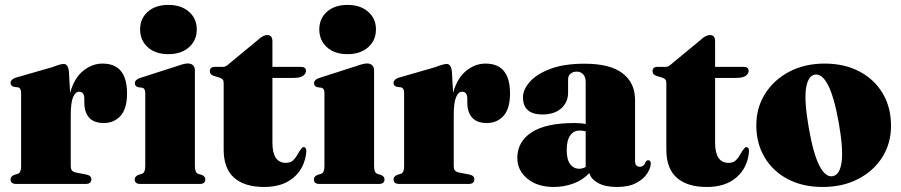

<svg xmlns="http://www.w3.org/2000/svg" viewBox="-20 -732 3586 764"><path d="M254 -449.5 259 -363Q275.5 -421.5 311 -450.2Q346.5 -479 388 -479Q485.5 -479 485.5 -360Q485.5 -300 459.8 -271.2Q434 -242.5 393.5 -242.5Q354.5 -242.5 335.5 -263Q316.5 -283.5 315.5 -321V-341.5Q314.5 -367 294.5 -367Q280 -367 270.8 -345.5Q261.5 -324 261.5 -273.5V-73.5Q261.5 -60.5 265.8 -54.2Q270 -48 282.5 -45.5L325.5 -37Q343.5 -33 343.5 -18Q343.5 0 320 0H45Q22 0 22 -18Q22 -30 36.5 -36L51 -40.5Q64 -45 64 -69.5V-362.5Q64 -382 51 -384.5L35 -386.5Q22 -390 22 -402.5Q22 -415 41 -422.5L187 -464.5Q208.5 -472.5 218 -475Q227.5 -477.5 233.5 -477.5Q250.5 -477.5 254 -449.5Z M650 -516.5Q598.5 -516.5 568 -544Q537.5 -571.5 537.5 -615Q537.5 -658 568 -685.2Q598.5 -712.5 650 -712.5Q701 -712.5 732 -685.2Q763 -658 763 -615Q763 -571.5 732 -544Q701 -516.5 650 -516.5ZM755.5 -452.5V-71Q755.5 -45 768 -40.5L783 -36Q797 -30 797 -18Q797 0 774.5 0H538.5Q516 0 516 -18Q516 -30 530.5 -36L545 -40.5Q558 -45 558 -71V-362.5Q558 -380.5 545 -383L530 -385Q516.5 -388.5 516.5 -401.5Q516.5 -413.5 535 -421L683 -468.5Q713.5 -479.5 726.5 -479.5Q741 -479.5 748.2 -472Q755.5 -464.5 755.5 -452.5Z M855.5 -422.5 829.5 -430.5Q815 -436 815 -448.5Q815 -466 835.5 -466H869Q879 -466 893.5 -480L1005 -572Q1026 -592.5 1043.5 -592.5Q1064 -592.5 1064 -567.5V-466H1177Q1197.5 -466 1197.5 -450.5Q1197.5 -438.5 1185.8 -430.2Q1174 -422 1148 -422H1064V-164.5Q1064 -84 1117.5 -84Q1136.5 -84 1147.2 -94.8Q1158 -105.5 1165.8 -120.2Q1173.5 -135 1184.5 -146Q1190 -148 1194.5 -144.2Q1199 -140.5 1199 -129.5Q1193.5 -65 1149.5 -26.5Q1105.5 12 1031 12Q953 12 911.5 -24.8Q870 -61.5 870 -137V-401Q870 -411 866.5 -415.2Q863 -419.5 855.5 -422.5Z M1363 -516.5Q1311.5 -516.5 1281 -544Q1250.5 -571.5 1250.5 -615Q1250.5 -658 1281 -685.2Q1311.5 -712.5 1363 -712.5Q1414 -712.5 1445 -685.2Q1476 -658 1476 -615Q1476 -571.5 1445 -544Q1414 -516.5 1363 -516.5ZM1468.5 -452.5V-71Q1468.5 -45 1481 -40.5L1496 -36Q1510 -30 1510 -18Q1510 0 1487.5 0H1251.5Q1229 0 1229 -18Q1229 -30 1243.5 -36L1258 -40.5Q1271 -45 1271 -71V-362.5Q1271 -380.5 1258 -383L1243 -385Q1229.5 -388.5 1229.5 -401.5Q1229.5 -413.5 1248 -421L1396 -468.5Q1426.5 -479.5 1439.5 -479.5Q1454 -479.5 1461.2 -472Q1468.5 -464.5 1468.5 -452.5Z M1778 -449.5 1783 -363Q1799.5 -421.5 1835 -450.2Q1870.5 -479 1912 -479Q2009.5 -479 2009.5 -360Q2009.5 -300 1983.8 -271.2Q1958 -242.5 1917.5 -242.5Q1878.5 -242.5 1859.5 -263Q1840.5 -283.5 1839.5 -321V-341.5Q1838.5 -367 1818.5 -367Q1804 -367 1794.8 -345.5Q1785.5 -324 1785.5 -273.5V-73.5Q1785.5 -60.5 1789.8 -54.2Q1794 -48 1806.5 -45.5L1849.5 -37Q1867.5 -33 1867.5 -18Q1867.5 0 1844 0H1569Q1546 0 1546 -18Q1546 -30 1560.5 -36L1575 -40.5Q1588 -45 1588 -69.5V-362.5Q1588 -382 1575 -384.5L1559 -386.5Q1546 -390 1546 -402.5Q1546 -415 1565 -422.5L1711 -464.5Q1732.5 -472.5 1742 -475Q1751.5 -477.5 1757.5 -477.5Q1774.5 -477.5 1778 -449.5Z M2038.5 -103.5Q2038.5 -168 2095 -205.2Q2151.5 -242.5 2266.5 -242.5Q2292 -242.5 2310.5 -238.5V-406.5Q2310.5 -425 2300.8 -436Q2291 -447 2275 -447Q2260 -447 2250.2 -438.8Q2240.5 -430.5 2240.5 -416.5V-363Q2240.5 -325 2213.2 -300.8Q2186 -276.5 2138.5 -276.5Q2061 -276.5 2061 -345Q2061 -375.5 2088 -406.2Q2115 -437 2169.5 -457.8Q2224 -478.5 2306 -478.5Q2407.5 -478.5 2457.2 -440.5Q2507 -402.5 2507 -334V-91.5Q2507 -68.5 2526 -68.5Q2542.5 -68.5 2549.5 -88Q2553.5 -94.5 2559.5 -94.5Q2569.5 -94.5 2569.5 -81Q2569.5 -64 2555.5 -42Q2541.5 -20 2511.8 -4Q2482 12 2435 12Q2388 12 2359.8 -3.8Q2331.5 -19.5 2325 -43.5Q2300.5 -16.5 2262.8 -2.2Q2225 12 2183.5 12Q2119 12 2078.8 -20.8Q2038.5 -53.5 2038.5 -103.5ZM2235 -135Q2235 -96.5 2249 -78.5Q2263 -60.5 2285 -60.5Q2297.5 -60.5 2310.5 -67.5V-209.5Q2300 -212.5 2286 -212.5Q2262.5 -212.5 2248.8 -193Q2235 -173.5 2235 -135Z M2617 -422.5 2591 -430.5Q2576.5 -436 2576.5 -448.5Q2576.5 -466 2597 -466H2630.5Q2640.5 -466 2655 -480L2766.5 -572Q2787.5 -592.5 2805 -592.5Q2825.5 -592.5 2825.5 -567.5V-466H2938.5Q2959 -466 2959 -450.5Q2959 -438.5 2947.2 -430.2Q2935.5 -422 2909.5 -422H2825.5V-164.5Q2825.5 -84 2879 -84Q2898 -84 2908.8 -94.8Q2919.5 -105.5 2927.2 -120.2Q2935 -135 2946 -146Q2951.5 -148 2956 -144.2Q2960.5 -140.5 2960.5 -129.5Q2955 -65 2911 -26.5Q2867 12 2792.5 12Q2714.5 12 2673 -24.8Q2631.5 -61.5 2631.5 -137V-401Q2631.5 -411 2628 -415.2Q2624.5 -419.5 2617 -422.5Z M3261.5 -479Q3340 -479 3399.5 -447.8Q3459 -416.5 3492.2 -360.8Q3525.5 -305 3525.5 -231.5Q3525.5 -161.5 3490.8 -106.5Q3456 -51.5 3394.8 -19.8Q3333.5 12 3253.5 12Q3174.5 12 3115.2 -19Q3056 -50 3022.8 -105.5Q2989.5 -161 2989.5 -233.5Q2989.5 -303.5 3024.5 -359Q3059.5 -414.5 3120.8 -446.8Q3182 -479 3261.5 -479ZM3294 -31Q3322 -36.5 3329 -87.5Q3336 -138.5 3317.5 -244Q3299 -347 3274.8 -393.8Q3250.5 -440.5 3221.5 -435Q3194 -429 3187 -378.2Q3180 -327.5 3198.5 -222Q3216.5 -119 3240.8 -72.2Q3265 -25.5 3294 -31Z"/></svg>

Font: Fraunces 72pt Black
Style: Regular
Weight: 900
Version: Version 1.000;[0bf87f6ff]